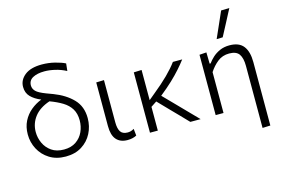

<svg xmlns="http://www.w3.org/2000/svg" viewBox="-118 -1060 2246 1523"><g transform="rotate(-15 1005.0 -298.5)"><path d="M301.5 10Q224.5 10 169 -24.8Q113.5 -59.5 83.8 -115.8Q54 -172 54 -237Q54 -298.5 78 -345.8Q102 -393 141.8 -425.8Q181.5 -458.5 229 -477Q176.5 -498.5 146 -530Q115.5 -561.5 115.5 -611Q115.5 -667.5 164 -706.2Q212.5 -745 304.5 -745Q359 -745 411 -732Q463 -719 494 -703L487.5 -642.5Q443.5 -665.5 397.2 -676.2Q351 -687 310.5 -687Q251.5 -687 215 -667.2Q178.5 -647.5 178.5 -606Q178.5 -579 199 -558Q219.5 -537 280.5 -514L333 -494.5Q429.5 -457.5 488.2 -396.8Q547 -336 547 -240Q547 -173 517.8 -116Q488.5 -59 433.5 -24.5Q378.5 10 301.5 10ZM120 -239.5Q120 -191.5 140.2 -147.5Q160.5 -103.5 200.8 -75.5Q241 -47.5 302 -47.5Q361.5 -47.5 401.5 -75Q441.5 -102.5 461.2 -146.2Q481 -190 481 -239Q481 -295.5 457.5 -333.8Q434 -372 390.8 -398.5Q347.5 -425 288 -447Q204 -418.5 162 -363.8Q120 -309 120 -239.5Z M808 10.5Q749 10.5 717.2 -25.8Q685.5 -62 685.5 -136.5V-495.5L749.5 -497.5V-150.5Q749.5 -99.5 766.2 -73.5Q783 -47.5 824.5 -47.5Q838 -47.5 850.5 -51Q863 -54.5 877 -63L883 -6.5Q852 10.5 808 10.5Z M994 0V-495.5L1058.5 -498V-250L1109 -292Q1179.5 -349 1230.8 -399.8Q1282 -450.5 1315 -495.5H1391.5Q1365.5 -461.5 1334 -425.8Q1302.5 -390 1259.5 -349.2Q1216.5 -308.5 1156 -260L1248 -166Q1285 -128 1327 -85Q1369 -42 1410 0H1325.5Q1292.5 -34.5 1261 -67Q1229 -99.5 1196.5 -133L1106 -226.5L1058.5 -195V0Z M1866.5 194.5V-315Q1866.5 -379 1843.8 -411.8Q1821 -444.5 1762.5 -444.5Q1707 -444.5 1667 -412.5Q1627 -380.5 1598 -335.5V0H1533.5V-495.5L1591 -499.5L1593 -406.5H1601Q1616.5 -428.5 1641.5 -451.8Q1666.5 -475 1701.5 -490.8Q1736.5 -506.5 1781.5 -506.5Q1860 -506.5 1895.5 -460.8Q1931 -415 1931 -329V192ZM1697 -580Q1720.5 -633 1744 -686Q1767 -738.5 1790 -790.5L1858 -792.5Q1830 -739 1802.5 -686.5Q1775 -634 1747 -581.5Z"/></g></svg>

Font: Heraclito Light
Style: Regular
Weight: 300
Designer: Kostas Bartsokas (font) & Cristiano Sobral (main changes)
Foundry: Kostas Bartsokas (font) & Cristiano Sobral (main changes)
Version: Version 1.00;July 8, 2020;FontCreator 13.0.0.2655 64-bit